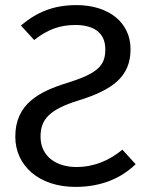

<svg xmlns="http://www.w3.org/2000/svg" viewBox="-20 -721 577 753"><path d="M276 12C376 12 454 -21 512 -77L460 -134C410 -93 351 -66 279 -66C203 -66 139 -106 139 -185C139 -251 171 -291 288 -327C420 -368 492 -419 492 -528C492 -633 406 -701 280 -701C189 -701 124 -673 62 -621L114 -564C166 -605 214 -623 276 -623C343 -623 393 -596 393 -528C393 -465 366 -434 244 -396C134 -362 40 -314 40 -185C40 -72 132 12 276 12Z"/></svg>

Font: FiraGO Unicode
Style: Regular
Weight: 400
Designer: bBox Type
Foundry: bBox Type GmbH
Version: Version 1.001;PS 001.001;hotconv 1.0.88;makeotf.lib2.5.64775